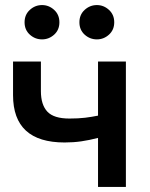

<svg xmlns="http://www.w3.org/2000/svg" viewBox="-20 -738 594 758"><path d="M367 0V-193.5Q332 -184.5 300.8 -180Q269.5 -175.5 235 -175.5Q31.5 -175.5 31.5 -362.5V-495H141.5V-378Q141.5 -324.5 167 -297.2Q192.5 -270 254 -270Q289.5 -270 316 -273.2Q342.5 -276.5 367 -281.5V-495H477V0ZM146 -582.5Q118.5 -582.5 97.8 -601.2Q77 -620 77 -650Q77 -680 97.8 -699Q118.5 -718 146 -718Q173 -718 193.8 -699Q214.5 -680 214.5 -650Q214.5 -620 193.8 -601.2Q173 -582.5 146 -582.5ZM362.5 -582.5Q335 -582.5 314.2 -601.2Q293.5 -620 293.5 -650Q293.5 -680 314.2 -699Q335 -718 362.5 -718Q389.5 -718 410.2 -699Q431 -680 431 -650Q431 -620 410.2 -601.2Q389.5 -582.5 362.5 -582.5Z"/></svg>

Font: Geologica
Style: Regular
Weight: 400
Designer: Sindre Bremnes, Frode Helland
Foundry: Monokrom Skriftforlag AS
Version: Version 1.010; ttfautohint (v1.8.4.7-5d5b);gftools[0.9.28]